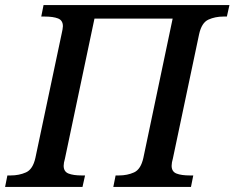

<svg xmlns="http://www.w3.org/2000/svg" viewBox="-42 -734 921 754"><path d="M-22 0 -13 -45H0Q33 -45 60 -57Q87 -69 97 -114L200 -601Q202 -609 203.5 -618Q205 -627 205 -631Q205 -654 186 -661.5Q167 -669 133 -669H120L129 -714H859L849 -669H836Q803 -669 776.5 -657Q750 -645 740 -600L637 -112Q632 -95 632 -83Q632 -60 651 -52.5Q670 -45 704 -45H717L708 0H403L412 -45H425Q458 -45 484.5 -57Q511 -69 521 -114L636 -661H329L213 -111Q208 -94 208 -83Q208 -60 227 -52.5Q246 -45 279 -45H292L282 0Z"/></svg>

Font: Noto Serif Medium
Style: Italic
Weight: 500
Italic angle: -12°
Designer: Monotype Design Team
Foundry: Monotype Imaging Inc.
Version: Version 2.014; ttfautohint (v1.8.4.7-5d5b)